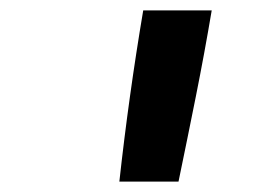

<svg xmlns="http://www.w3.org/2000/svg" viewBox="-20 -792 540 370"><path d="M210 -442Q219 -524 230.5 -606.5Q242 -689 256 -772H388Q374 -689 357.5 -606.5Q341 -524 324 -442Z"/></svg>

Font: Iosevka Aile Oblique
Style: Bold
Weight: 700
Italic angle: -9°
Designer: Belleve Invis
Foundry: Belleve Invis
Version: Version 31.1.0; ttfautohint (v1.8.4)